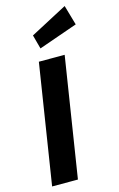

<svg xmlns="http://www.w3.org/2000/svg" viewBox="-138 -978 642 1035"><g transform="rotate(-15 183.5 -461.0)"><path d="M267 -668 162 0H18L123 -668ZM367 -811 150 -735 129 -813 335 -922Z"/></g></svg>

Font: Rambla
Style: Bold Italic
Weight: 700
Italic angle: -12°
Designer: Martin Sommaruga
Foundry: Martin Sommaruga
Version: Version 1.001